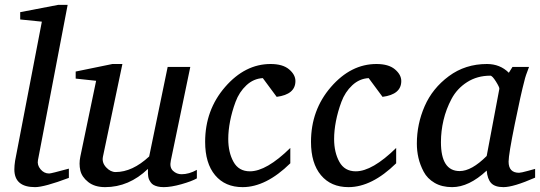

<svg xmlns="http://www.w3.org/2000/svg" viewBox="-20 -757 2221 789"><path d="M263 -26Q162 12 124 12Q39 12 39 -61Q39 -76 42 -96L152 -668L63 -677V-707L219 -737H258L136 -99Q132 -79 146.5 -61.5Q161 -44 182 -44Q190 -44 263 -64Z M789 -24Q768 -12 725.5 0Q683 12 653 12Q639 12 628.5 9.5Q618 7 611 3Q604 -1 599.5 -7.5Q595 -14 592.5 -19.5Q590 -25 589 -32.5Q588 -40 588 -44Q588 -48 588 -55Q588 -62 588 -63Q510 12 412 12Q369 12 342.5 -9Q316 -30 310 -57Q304 -84 310 -113L375 -425L291 -434V-463L442 -494H483L403 -113Q398 -89 416 -69.5Q434 -50 455 -50Q524 -50 593 -114L669 -482H762L682 -97Q676 -69 691 -55Q706 -41 726 -41Q757 -41 789 -59Z M1194 -424Q1194 -369 1117 -359L1060 -436Q1022 -434 992.5 -406.5Q963 -379 948 -338.5Q933 -298 925.5 -259Q918 -220 918 -186Q918 -131 939.5 -92Q961 -53 1007 -53Q1075 -53 1173 -149V-86Q1073 12 977 12Q905 12 864 -37Q823 -86 823 -174Q823 -305 905 -399.5Q987 -494 1092 -494Q1142 -494 1168 -472Q1194 -450 1194 -424Z M1629 -424Q1629 -369 1552 -359L1495 -436Q1457 -434 1427.5 -406.5Q1398 -379 1383 -338.5Q1368 -298 1360.5 -259Q1353 -220 1353 -186Q1353 -131 1374.5 -92Q1396 -53 1442 -53Q1510 -53 1608 -149V-86Q1508 12 1412 12Q1340 12 1299 -37Q1258 -86 1258 -174Q1258 -305 1340 -399.5Q1422 -494 1527 -494Q1577 -494 1603 -472Q1629 -450 1629 -424Z M2179 -27Q2090 12 2049 12Q2014 12 1998.5 -4.5Q1983 -21 1980 -56Q1907 12 1838 12Q1796 12 1766 -5.5Q1736 -23 1721 -51.5Q1706 -80 1699.5 -108.5Q1693 -137 1693 -167Q1693 -247 1725 -320.5Q1757 -394 1824.5 -444Q1892 -494 1981 -494Q2035 -494 2071 -458L2086 -482H2154Q2139 -444 2135 -425Q2121 -373 2095.5 -247.5Q2070 -122 2070 -93Q2070 -47 2113 -47Q2121 -47 2150 -55L2179 -63ZM2032 -392Q2033 -398 2018 -422Q2003 -446 1995 -446Q1941 -446 1899.5 -419.5Q1858 -393 1835.5 -350.5Q1813 -308 1802.5 -263Q1792 -218 1792 -173Q1792 -54 1869 -54Q1918 -54 1980 -116Z"/></svg>

Font: Veleka
Style: Italic
Weight: 400
Italic angle: -12°
Designer: Stefan Peev, Context Ltd, 2016; SIL International, 1997-2014.
Foundry: Stefan Peev, Context Ltd, 2016
Version: Version 1.000